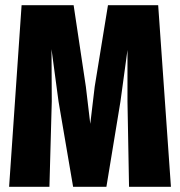

<svg xmlns="http://www.w3.org/2000/svg" viewBox="-20 -718 690 738"><path d="M15 0 63 -698H263L310 -385L327 -242L344 -385L395 -698H588L637 0H476L470 -328V-526L443 -328L389 0H261L205 -328L178 -529L179 -328L170 0Z"/></svg>

Font: Azeret Mono Thin
Style: Bold
Weight: 700
Version: Version 1.002